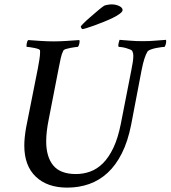

<svg xmlns="http://www.w3.org/2000/svg" viewBox="-20 -852 779 877"><path d="M225 -663Q253 -663 283 -665Q313 -667 342 -669Q345 -665 342.5 -653.5Q340 -642 336 -638Q332 -638 322 -636.5Q312 -635 301 -633Q290 -631 280.5 -628Q271 -625 269 -620Q262 -607 257.5 -586.5Q253 -566 248 -540L203 -309Q191 -251 191 -207Q191 -135 223.5 -96Q256 -57 327 -57Q361 -57 392.5 -68.5Q424 -80 450.5 -106.5Q477 -133 498 -177Q519 -221 532 -287L580 -532Q584 -551 586.5 -568Q589 -585 589 -597Q589 -603 588 -607.5Q587 -612 585 -617Q584 -622 575.5 -625.5Q567 -629 557 -632Q547 -635 537 -636.5Q527 -638 522 -638Q519 -643 521.5 -654Q524 -665 526 -670Q555 -668 577.5 -666Q600 -664 632 -664Q664 -664 685 -666Q706 -668 738 -670Q740 -666 738.5 -656Q737 -646 732 -638Q728 -638 716.5 -636.5Q705 -635 692.5 -632.5Q680 -630 669 -626Q658 -622 654 -617Q646 -604 639.5 -583.5Q633 -563 627 -533L579 -282Q564 -206 536.5 -151.5Q509 -97 471.5 -62.5Q434 -28 387.5 -11.5Q341 5 287 5Q196 5 143.5 -45Q91 -95 91 -187Q91 -205 93 -225Q95 -245 99 -268L153 -540Q157 -562 160 -580.5Q163 -599 163 -612V-620Q163 -625 155 -628Q147 -631 136.5 -633Q126 -635 116.5 -636.5Q107 -638 102 -638Q100 -641 102 -653Q104 -665 109 -669Q137 -667 167 -665Q197 -663 225 -663ZM356 -719Q354 -720 351.5 -724Q349 -728 349 -731Q350 -734 362.5 -746.5Q375 -759 392.5 -774Q410 -789 427.5 -804Q445 -819 456 -826Q460 -828 471 -830Q482 -832 489 -832Q509 -832 524.5 -824.5Q540 -817 540 -806Q540 -799 527.5 -789.5Q515 -780 495.5 -770.5Q476 -761 453.5 -752Q431 -743 410.5 -735.5Q390 -728 375 -723.5Q360 -719 356 -719Z"/></svg>

Font: Vermiglione Medium
Style: Italic
Weight: 500
Italic angle: -11°
Version: Version 1.000